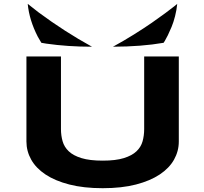

<svg xmlns="http://www.w3.org/2000/svg" viewBox="-20 -966 1067 1004"><path d="M915 -226.1Q915 -175.8 890.1 -131.3Q865.2 -86.9 815.4 -53.7Q765.6 -20.5 691.2 -1.2Q616.7 18.1 517.1 18.1Q417.5 18.1 342.5 -1.2Q267.6 -20.5 217.8 -53.7Q168 -86.9 143.1 -131.3Q118.2 -175.8 118.2 -226.1V-670.9H298.8V-291Q298.8 -257.3 307.4 -227.3Q315.9 -197.3 339.6 -174.8Q363.3 -152.3 406 -139.2Q448.7 -126 517.1 -126Q585 -126 627.4 -139.2Q669.9 -152.3 693.6 -174.8Q717.3 -197.3 725.6 -227.3Q733.9 -257.3 733.9 -291V-670.9H915V-226.1ZM196.3 -742.2 177.7 -773.9Q132.8 -861.3 125 -945.8L181.6 -901.4Q317.9 -800.3 460.9 -721.7Q334 -721.7 222.2 -737.8Q208.5 -739.7 196.3 -742.2ZM570.8 -721.7Q625.5 -751.5 680.2 -785.6Q734.9 -819.8 773.9 -846.9Q813 -874 844.2 -897.2Q875.5 -920.4 891.1 -932.9Q906.7 -945.3 906.7 -945.8Q903.8 -914.1 895.5 -881.6Q887.2 -849.1 877.2 -825.2Q867.2 -801.3 857.7 -781.7Q848.1 -762.2 841.8 -752L835.4 -742.2Q720.2 -722.2 570.8 -721.7Z"/></svg>

Font: REH Gaming
Style: Gaming
Weight: 700
Designer: Astigmatic (AOETI)
Foundry: Astigmatic (AOETI)
Version: Version 1.001 2011